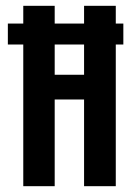

<svg xmlns="http://www.w3.org/2000/svg" viewBox="-20 -640 450 660"><path d="M7 -487V-559H404V-487ZM60 -620H168V-383H269V-620H378V0H269V-298H168V0H60Z"/></svg>

Font: Smooch Sans
Style: Bold
Weight: 700
Designer: Robert E. Leuschke
Foundry: Robert E. Leuschke
Version: Version 1.010